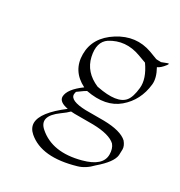

<svg xmlns="http://www.w3.org/2000/svg" viewBox="-141 -445 727 775"><g transform="rotate(30 222.0 -57.5)"><path d="M187.5 34.7Q176.3 46.4 154.3 62Q84.5 112.8 130.9 153.3Q202.6 216.3 324.2 183.6Q408.7 161.1 408.7 107.9Q408.7 80.6 395 64Q366.7 37.1 289.6 35.6H204.1Q195.3 35.2 187.5 34.7ZM80.1 149.9Q80.1 100.6 170.4 32.2Q127.4 24.4 127.4 -0.5Q128.4 -35.2 184.6 -76.2Q112.8 -112.3 112.8 -189.9Q112.8 -267.6 188.2 -315.2Q263.7 -362.8 343.3 -334L379.4 -320.3Q380.4 -320.3 385.7 -319.8Q391.1 -319.3 401.9 -319.3L426.3 -328.6Q438 -333 429.2 -321.3Q412.6 -299.3 397.9 -293.5Q419.9 -253.9 416.5 -223.6Q408.2 -146 352.5 -98.6Q296.9 -51.3 202.1 -69.3Q201.2 -69.3 190.9 -62.5Q180.7 -55.7 165 -43.9Q163.1 -38.1 162.6 -31.2Q162.6 -2 235.4 0.5H320.8Q399.4 2 429.2 29.8Q443.8 47.4 443.8 63.7Q443.8 80.1 442.9 90.3Q439.9 124 382.3 173.3Q353 204.1 319.8 213.4Q175.3 255.4 102.1 192.4Q80.6 173.8 80.1 149.9ZM347.2 -285.2 310.1 -298.8Q235.8 -325.7 172.9 -286.6Q134.3 -260.7 148.4 -197.5Q162.6 -134.3 230 -105.5Q230 -105.5 230.5 -105.5Q231.4 -105 232.9 -105Q330.6 -85.9 360.8 -123.5Q376 -142.1 380.6 -186.5Q385.3 -231 347.2 -285.2Z"/></g></svg>

Font: ML-NILA03_NewLipi
Style: Regular
Weight: 400
Designer: CLT@C-DIT
Version: Version ML-NILA03_NewLipi 2.